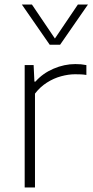

<svg xmlns="http://www.w3.org/2000/svg" viewBox="-20 -828 409 848"><path d="M89 0V-540.5H128.5L132 -467.5H136.5Q168.5 -504 216.2 -524.5Q264 -545 312.5 -545Q326.5 -545 337.8 -544Q349 -543 361.5 -540.5V-497Q349.5 -499 337.5 -499.5Q325.5 -500 311.5 -500Q282.5 -500 250 -491.2Q217.5 -482.5 187.2 -463.2Q157 -444 134.5 -414.5V0ZM199.5 -630.5 76.5 -808H121L230.5 -646H214.5L324 -808H368.5L245.5 -630.5Z"/></svg>

Font: Encode Sans SemiExpanded ExtraLight
Style: Regular
Weight: 250
Width: 6
Designer: Multiple Designers
Foundry: Impallari Type
Version: Version 3.002